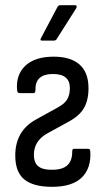

<svg xmlns="http://www.w3.org/2000/svg" viewBox="-20 -714 409 742"><path d="M181 8Q109 8 74 -20.5Q39 -49 39 -113Q39 -207 117 -251L202 -298Q230 -313 240 -330.5Q250 -348 250 -374Q250 -428 185 -428Q115 -428 117 -366Q117 -354 109 -354H56Q47 -354 46 -366Q41 -425 78 -460Q115 -495 188 -495Q253 -495 287.5 -464.5Q322 -434 322 -373Q322 -327 304.5 -296.5Q287 -266 244 -243L162 -198Q111 -169 111 -116Q111 -84 129 -70.5Q147 -57 183 -58Q260 -58 259 -128Q259 -139 266 -139H321Q328 -139 329 -129Q333 -64 296 -28Q259 8 181 8ZM143 -557Q133 -557 138 -566L202 -687Q206 -694 213 -694H270Q275 -694 276 -690.5Q277 -687 275 -683L199 -563Q196 -557 187 -557Z"/></svg>

Font: Sofia Sans Cond
Style: Regular
Weight: 400
Width: 3
Designer: Botio Nikoltchev, Ani Petrova
Foundry: lettersoup
Version: Version 4.100; ttfautohint (v1.8.3)